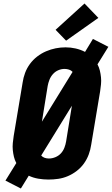

<svg xmlns="http://www.w3.org/2000/svg" viewBox="-20 -1016 640 1095"><path d="M99 59 11 14 73 -86Q64 -103 59.5 -121.5Q55 -140 53 -160Q51 -180 53 -200Q55 -220 58 -240L109 -545Q113 -573 123 -600Q133 -627 150.5 -651Q168 -675 192 -693.5Q216 -712 243 -723.5Q270 -735 297.5 -740.5Q325 -746 354 -746Q383 -746 411.5 -739.5Q440 -733 465 -720L510 -794L598 -749L536 -649Q545 -632 549.5 -613.5Q554 -595 556 -575Q558 -555 556 -535Q554 -515 551 -495L500 -190Q496 -162 486 -135Q476 -108 459 -84Q442 -60 418 -41.5Q394 -23 367 -11.5Q340 0 312 4Q284 8 256 8Q227 8 198 3Q169 -2 144 -14ZM219 -322 394 -606Q386 -615 373.5 -619Q361 -623 348 -623Q330 -623 312.5 -615.5Q295 -608 282 -593.5Q269 -579 262 -561Q255 -543 252 -526ZM259 -112Q277 -112 295.5 -119.5Q314 -127 327 -141Q340 -155 347 -173Q354 -191 357 -209L390 -413L215 -129Q223 -120 234.5 -116Q246 -112 259 -112ZM357 -784 297 -846 462 -996 541 -914Z"/></svg>

Font: Iosevka Slab Heavy Extended
Style: Italic
Weight: 900
Width: 7
Italic angle: -9°
Monospace: yes
Designer: Belleve Invis
Foundry: Belleve Invis
Version: Version 11.1.0; ttfautohint (v1.8.3)